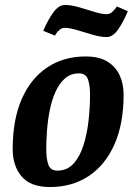

<svg xmlns="http://www.w3.org/2000/svg" viewBox="-20 -742 544 772"><path d="M181 10Q103 10 67 -32.5Q31 -75 31 -142Q31 -261 67.5 -344Q104 -427 170 -471Q236 -515 324 -515Q379 -515 412.5 -494Q446 -473 461.5 -438.5Q477 -404 477 -361Q477 -244 440 -161Q403 -78 336.5 -34Q270 10 181 10ZM211 -56Q250 -56 275.5 -84Q301 -112 315.5 -157.5Q330 -203 336 -256.5Q342 -310 342 -361Q342 -400 333.5 -423.5Q325 -447 297 -447Q264 -447 241 -426.5Q218 -406 203 -372.5Q188 -339 180 -298.5Q172 -258 169 -217Q166 -176 166 -142Q166 -103 174.5 -79.5Q183 -56 211 -56ZM408 -593Q384 -593 352 -602.5Q320 -612 290 -621Q260 -630 241 -630Q229 -630 220 -622.5Q211 -615 206 -607Q201 -599 201 -599L154 -618Q172 -661 194 -691.5Q216 -722 241 -722Q266 -722 297.5 -713Q329 -704 359 -694.5Q389 -685 408 -685Q421 -685 430 -693Q439 -701 444.5 -708.5Q450 -716 450 -716L494 -697Q476 -654 455 -623.5Q434 -593 408 -593Z"/></svg>

Font: Manuale
Style: Bold Italic
Weight: 700
Italic angle: -11°
Version: Version 1.002